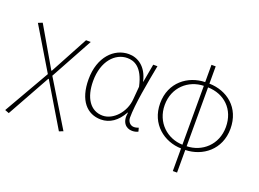

<svg xmlns="http://www.w3.org/2000/svg" viewBox="-125 -982 2016 1493"><g transform="rotate(20 883.0 -235.0)"><path d="M45 211 243 -145H247L460 211L493 198L264 -178L455 -527H416L247 -213H243L53 -540L18 -526L227 -178L11 198Z M734 13C807 13 868 -29 912 -109H915C900 -29 940 13 993 13C1016 13 1031 7 1042 2L1034 -28C1024 -24 1009 -20 996 -20C967 -20 943 -44 943 -79C943 -188 978 -375 1007 -527H972L945 -376H943C917 -496 838 -540 767 -540C646 -540 538 -434 538 -249C538 -74 620 13 734 13ZM737 -20C635 -20 576 -110 576 -249C576 -414 667 -507 766 -507C819 -507 893 -485 927 -328L918 -222C910 -112 824 -20 737 -20Z M1398 -20C1273 -23 1163 -118 1163 -264C1163 -411 1273 -504 1398 -507ZM1398 198H1433V11C1574 8 1707 -90 1707 -264C1707 -439 1580 -535 1433 -538V-681H1398V-538C1258 -535 1125 -438 1125 -264C1125 -91 1258 8 1398 11ZM1433 -507C1567 -504 1669 -412 1669 -264C1669 -117 1559 -23 1433 -20Z"/></g></svg>

Font: Noto Sans CJK HK Thin
Style: Regular
Weight: 100
Designer: Ryoko NISHIZUKA 西塚涼子 (kana, bopomofo & ideographs); Paul D. Hunt (Latin, Greek & Cyrillic); Sandoll Communications 산돌커뮤니
Foundry: Adobe
Version: Version 2.004;hotconv 1.0.118;makeotfexe 2.5.65603